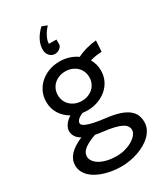

<svg xmlns="http://www.w3.org/2000/svg" viewBox="-241 -846 1017 1187"><g transform="rotate(-30 267.5 -252.5)"><path d="M139.2 -332Q139.2 -309.6 147.5 -290.3Q155.8 -271 170.9 -257.1Q186 -243.2 206.5 -235.1Q227.1 -227.1 251.5 -227.1Q275.9 -227.1 296.6 -235.1Q317.4 -243.2 332.3 -257.1Q347.2 -271 355.5 -290.3Q363.8 -309.6 363.8 -332Q363.8 -354.5 355.5 -373.8Q347.2 -393.1 332.3 -407Q317.4 -420.9 296.6 -429Q275.9 -437 251.5 -437Q227.1 -437 206.5 -429Q186 -420.9 170.9 -407Q155.8 -393.1 147.5 -373.8Q139.2 -354.5 139.2 -332ZM266.1 2.4Q252 0.5 239.3 -1.2Q226.6 -2.9 215.3 -5.4Q178.7 7.8 157 20Q135.3 32.2 123.8 43.9Q112.3 55.7 108.6 66.7Q105 77.6 105 87.9Q105 102.5 115 118.2Q125 133.8 145.3 146.7Q165.5 159.7 196.3 167.7Q227.1 175.8 268.6 175.8Q301.8 175.8 331.1 167.2Q360.4 158.7 382.3 145Q404.3 131.3 417 115Q429.7 98.6 429.7 83Q429.7 68.4 421.9 55.9Q414.1 43.5 395.5 33.4Q377 23.4 345.2 15.6Q313.5 7.8 266.1 2.4ZM507.8 -429.7Q488.3 -428.7 467.8 -425.8Q447.3 -422.9 424.3 -416Q435.1 -397.5 440.9 -376.5Q446.8 -355.5 446.8 -332Q446.8 -294.4 431.9 -262.7Q417 -231 390.6 -208Q364.3 -185.1 328.6 -171.9Q293 -158.7 251.5 -158.7Q242.2 -158.7 233.6 -159.4Q225.1 -160.2 216.8 -161.1Q189.9 -149.9 179.2 -137.7Q168.5 -125.5 168.5 -114.7Q168.5 -107.9 175.3 -100.8Q182.1 -93.8 200.2 -86.7Q218.3 -79.6 248.8 -73.2Q279.3 -66.9 327.1 -61Q381.3 -54.7 418.5 -42.5Q455.6 -30.3 478 -12.7Q500.5 4.9 510.3 27.6Q520 50.3 520 78.1Q520 104.5 509 127.2Q498 149.9 479.2 168.5Q460.4 187 435.1 201.7Q409.7 216.3 380.9 226.3Q352.1 236.3 321.3 241.5Q290.5 246.6 261.2 246.6Q232.9 246.6 203.6 242.7Q174.3 238.8 147 230.7Q119.6 222.7 95.5 210.4Q71.3 198.2 53.5 181.6Q35.6 165 25.1 144Q14.6 123 14.6 97.7Q14.6 58.1 43.7 25.4Q72.8 -7.3 134.8 -33.7Q108.4 -48.8 98.1 -67.4Q87.9 -85.9 87.9 -105Q87.9 -114.3 91.6 -125.2Q95.2 -136.2 102.5 -147Q109.9 -157.7 120.4 -167.5Q130.9 -177.2 144.5 -185.1Q104 -208 80.1 -245.8Q56.2 -283.7 56.2 -332Q56.2 -369.1 71 -401.4Q85.9 -433.6 112.3 -457.3Q138.7 -481 174.3 -494.4Q210 -507.8 251.5 -507.8Q287.1 -507.8 318.6 -497.8Q350.1 -487.8 375 -469.7Q406.7 -485.8 443.8 -495.6Q481 -505.4 512.7 -507.8ZM303.7 -598.1Q302.2 -589.4 296.9 -582.8Q291.5 -576.2 284.4 -571.3Q277.3 -566.4 268.8 -564Q260.3 -561.5 252.4 -561.5Q241.7 -561.5 231.9 -565.9Q222.2 -570.3 214.8 -578.4Q207.5 -586.4 203.1 -597.4Q198.7 -608.4 198.7 -622.1Q198.7 -655.8 215.6 -689Q232.4 -722.2 264.6 -752L301.3 -737.3Q293.5 -729.5 284.4 -717.5Q275.4 -705.6 267.8 -691.9Q260.3 -678.2 255.1 -663.3Q250 -648.4 250 -634.8H303.7Z"/></g></svg>

Font: Andika Phon
Style: Regular
Weight: 400
Designer: Victor Gaultney, Annie Olsen, Julie Remington, Don Collingsworth, Eric Hays, Becca Hirsbrunner
Foundry: SIL International
Version: Version 5.000